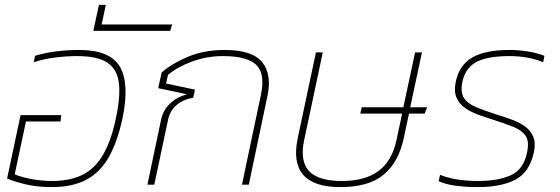

<svg xmlns="http://www.w3.org/2000/svg" viewBox="-20 -754 2288 784"><path d="M191 10Q133 10 86 -1Q39 -12 9 -25L64 -284H230L227 -258H86L40 -42Q69 -30 110.5 -22.5Q152 -15 192 -15Q267 -15 317.5 -40.5Q368 -66 401 -122.5Q434 -179 453 -270Q473 -362 465 -418Q457 -474 416.5 -499.5Q376 -525 295 -525Q254 -525 207.5 -519.5Q161 -514 118 -500L123 -526Q161 -538 207.5 -544Q254 -550 304 -550Q429 -550 469.5 -481.5Q510 -413 480 -270Q460 -177 425.5 -114.5Q391 -52 334 -21Q277 10 191 10Z M361 -628 384 -734H412L395 -654H683L675 -628Z M582 0 638 -267Q646 -304 674 -331Q702 -358 744 -369L626 -394L640 -458Q681 -494 747 -522Q813 -550 897 -550Q1011 -550 1051 -499.5Q1091 -449 1072 -362L996 0H968L1045 -365Q1064 -453 1026.5 -489Q989 -525 891 -525Q824 -525 763.5 -502.5Q703 -480 666 -448L658 -413L776 -388L769 -355Q728 -348 701 -325Q674 -302 666 -264L610 0Z M1370 10Q1153 10 1196 -191L1270 -540H1298L1222 -182Q1204 -97 1241.5 -56Q1279 -15 1376 -15Q1471 -15 1526 -56Q1581 -97 1599 -182L1622 -290H1451L1457 -316H1627L1675 -540H1703L1655 -316H1724L1714 -290H1650L1629 -191Q1608 -92 1547 -41Q1486 10 1370 10Z M1929 10Q1885 10 1842.5 4.5Q1800 -1 1771 -14L1777 -40Q1813 -26 1852 -20.5Q1891 -15 1932 -15Q2014 -15 2066 -38.5Q2118 -62 2132 -131Q2142 -176 2126.5 -199Q2111 -222 2076 -236Q2041 -250 1991 -266Q1962 -275 1932 -286Q1902 -297 1878.5 -313.5Q1855 -330 1844 -355.5Q1833 -381 1841 -420Q1855 -488 1908 -519Q1961 -550 2061 -550Q2100 -550 2138 -543.5Q2176 -537 2203 -526L2198 -500Q2136 -525 2060 -525Q1972 -525 1926.5 -501.5Q1881 -478 1868 -420Q1860 -381 1872.5 -357.5Q1885 -334 1920 -318.5Q1955 -303 2012 -285Q2042 -276 2071.5 -265Q2101 -254 2124 -237.5Q2147 -221 2157.5 -195.5Q2168 -170 2160 -132Q2142 -50 2084 -20Q2026 10 1929 10Z"/></svg>

Font: Kanit Thin
Style: Italic
Weight: 250
Italic angle: -12°
Designer: Katatrad Team
Foundry: CadsonDemak
Version: Version 2.000; ttfautohint (v1.8.3)